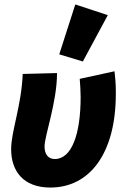

<svg xmlns="http://www.w3.org/2000/svg" viewBox="-20 -830 570 862"><path d="M206 12C382 12 500 -140 500 -409C500 -436 500 -460 494 -510L338 -476C340 -450 342 -420 342 -394C342 -228 302 -116 226 -116C198 -116 180 -136 180 -172C180 -222 236 -370 236 -502L82 -498C76 -354 30 -240 30 -160C30 -65 82 12 206 12ZM352 -554 464 -762 318 -810 246 -586Z"/></svg>

Font: Source Sans Pro Black
Style: Italic
Weight: 900
Italic angle: -11°
Designer: Paul D. Hunt
Foundry: Adobe Systems Incorporated
Version: Version 3.006;hotconv 1.0.111;makeotfexe 2.5.65597